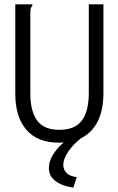

<svg xmlns="http://www.w3.org/2000/svg" viewBox="-20 -643 540 880"><path d="M454 -623V-218Q454 -138 427.5 -86Q401 -34 352 -10Q314 20 292 53Q270 86 270 113Q270 135 285.5 150Q301 165 332 169L316 217Q265 210 234.5 187Q204 164 204 127Q204 98 221.5 68Q239 38 272 10Q265 11 251 11Q152 11 101 -48Q50 -107 50 -215V-623H128V-616Q122 -610 120.5 -603Q119 -596 119 -579V-214Q119 -134 150 -91Q181 -48 252 -48Q324 -48 355.5 -91Q387 -134 387 -217V-623Z"/></svg>

Font: Vazir Code FD
Style: Code-FD
Weight: 400
Foundry: DejaVu fonts team - Redesigned by Saber Rastikerdar
Version: Version 1.1.2